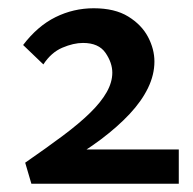

<svg xmlns="http://www.w3.org/2000/svg" viewBox="-20 -445 467 465"><path d="M41 -51Q93 -87 132.5 -116.5Q172 -146 198.5 -172Q225 -198 238.5 -222Q252 -246 252 -269Q252 -293 235.5 -317Q219 -341 181 -341Q158 -341 131 -329.5Q104 -318 85 -289L36 -336Q71 -382 114.5 -403.5Q158 -425 207 -425Q258 -425 290.5 -405Q323 -385 338.5 -355.5Q354 -326 354 -296Q354 -264 338.5 -232Q323 -200 294 -169Q265 -138 224.5 -107.5Q184 -77 132 -48L157 -83H413V0H56Z"/></svg>

Font: Ysabeau SemiBold
Style: Regular
Weight: 600
Designer: Christian Thalmann (Catharsis Fonts)
Version: Version 2.000;gftools[0.9.27.dev2+g8671c4b]